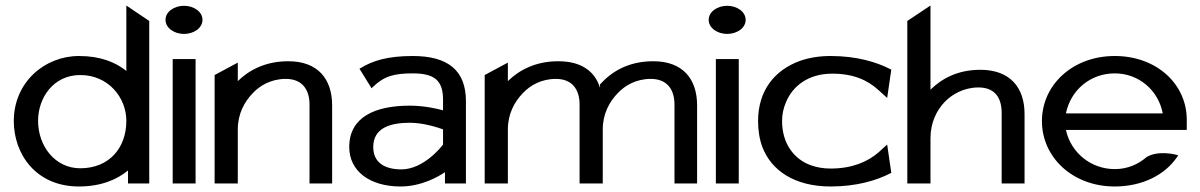

<svg xmlns="http://www.w3.org/2000/svg" viewBox="-20 -665 4351 696"><path d="M30 -226C30 -108 109 11 266 11C346 11 404 -14 444 -47V0H521V-589L438 -645V-408C399 -439 345 -462 266 -462C143 -462 30 -368 30 -226ZM118 -227C118 -311 174 -393 271 -393C373 -393 438 -311 438 -227C438 -128 375 -55 271 -55C179 -55 118 -136 118 -227Z M580 -593C580 -563 612 -542 647 -542C682 -542 714 -563 714 -593C714 -623 682 -644 647 -644C612 -644 580 -623 580 -593ZM606 0H689V-451H606Z M758 0H842V-196C842 -252 866 -296 896 -327C922 -355 963 -379 1016 -379C1075 -379 1102 -341 1102 -286V0H1184V-283C1184 -378 1133 -443 1025 -443C941 -443 882 -410 842 -371V-438L758 -393Z M1246 -132C1246 -45 1320 11 1432 11C1508 11 1570 -25 1593 -41V0H1669V-298C1669 -409 1605 -462 1476 -462C1383 -462 1329 -444 1287 -418L1283 -416L1327 -345L1332 -350C1372 -389 1409 -399 1476 -399C1553 -399 1586 -375 1586 -304V-265C1569 -270 1519 -282 1466 -282C1340 -282 1246 -241 1246 -132ZM1333 -132C1333 -201 1394 -220 1466 -220C1518 -220 1572 -201 1586 -196V-141C1578 -130 1514 -51 1435 -51C1374 -51 1333 -76 1333 -132Z M1737 0H1821V-196C1821 -252 1845 -296 1875 -327C1901 -355 1942 -379 1995 -379C2054 -379 2081 -341 2081 -286V0H2165V-196C2165 -252 2189 -296 2219 -327C2245 -355 2286 -379 2339 -379C2398 -379 2425 -341 2425 -286V0H2507V-283C2507 -378 2456 -443 2348 -443C2256 -443 2196 -404 2156 -360L2155 -359V-347C2137 -405 2089 -443 2004 -443C1920 -443 1861 -410 1821 -371V-438L1737 -393Z M2549 -593C2549 -563 2581 -542 2616 -542C2651 -542 2683 -563 2683 -593C2683 -623 2651 -644 2616 -644C2581 -644 2549 -623 2549 -593ZM2575 0H2658V-451H2575Z M2728 -226C2728 -192 2733 -160 2744 -131C2776 -48 2859 11 2991 11C3085 11 3158 -11 3208 -37L3211 -38L3196 -141L3165 -113C3125 -78 3068 -54 2991 -54C2966 -54 2941 -58 2919 -66C2858 -88 2815 -145 2815 -226C2815 -251 2820 -273 2829 -294C2853 -353 2910 -398 2997 -398C3074 -398 3126 -374 3165 -338L3196 -310L3211 -413L3208 -414C3158 -440 3085 -462 2991 -462C2950 -462 2913 -456 2879 -444C2789 -411 2728 -338 2728 -226Z M3269 0H3353V-164C3353 -220 3375 -265 3405 -296C3431 -323 3474 -348 3527 -348C3586 -348 3611 -311 3611 -256V0H3694V-252C3694 -347 3642 -412 3534 -412C3450 -412 3393 -379 3353 -340V-645L3269 -589Z M3757 -226C3757 -95 3868 11 4021 11C4122 11 4204 -32 4247 -96L4251 -102L4244 -104C4244 -104 4181 -121 4139 -97H4138C4106 -69 4067 -52 4021 -52C3935 -52 3862 -111 3844 -194H4282V-231C4282 -360 4173 -462 4021 -462C3868 -462 3757 -357 3757 -226ZM3844 -254C3861 -338 3932 -399 4021 -399C4108 -399 4179 -338 4195 -254Z"/></svg>

Font: Charger Sport
Style: DfBdExt
Weight: 400
Designer: Jasper
Foundry: Cannot Into Space Fonts
Version: Version 1.1